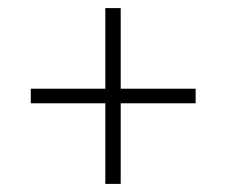

<svg xmlns="http://www.w3.org/2000/svg" viewBox="-20 -529 558 474"><path d="M240 -75V-274H56V-310H240V-509H278V-310H463V-274H278V-75Z"/></svg>

Font: Georama Extended ExtraLight
Style: Regular
Weight: 200
Width: 7
Designer: Jean-Baptiste Levee
Foundry: Production Type
Version: Version 1.000